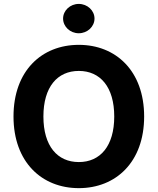

<svg xmlns="http://www.w3.org/2000/svg" viewBox="-20 -971 822 1001"><path d="M731.5 -363.6C731.5 -601.6 583.8 -737.2 391 -737.2C197.1 -737.2 50.4 -601.6 50.4 -363.6C50.4 -126.8 197.1 9.9 391 9.9C583.8 9.9 731.5 -125.7 731.5 -363.6ZM206.3 -363.6C206.3 -517.8 279.1 -601.2 391 -601.2C502.5 -601.2 575.6 -517.8 575.6 -363.6C575.6 -209.5 502.5 -126.1 391 -126.1C279.1 -126.1 206.3 -209.5 206.3 -363.6ZM308.9 -874.3C308.9 -832 345.9 -797.6 390.6 -797.6C435.7 -797.6 472.7 -832 472.7 -874.3C472.7 -916.2 435.7 -950.6 390.6 -950.6C345.9 -950.6 308.9 -916.2 308.9 -874.3Z"/></svg>

Font: Magic Ui Pro
Style: Bold
Weight: 700
Designer: Stefan Endress, Andreas Faust
Version: Version 1.000;FEAKit 1.0